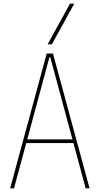

<svg xmlns="http://www.w3.org/2000/svg" viewBox="-20 -1020 540 1040"><path d="M35 0 233 -730H267L465 0H444L252 -711H248L56 0ZM115 -245V-265H385V-245ZM261 -780H238L359 -1000H382Z"/></svg>

Font: M PLUS 1 Code Thin
Style: Regular
Weight: 250
Designer: Coji Morishita
Foundry: UNDERFOREST DESIGN
Version: Version 1.002